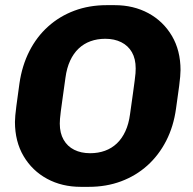

<svg xmlns="http://www.w3.org/2000/svg" viewBox="-20 -715 748 745"><path d="M293.5 10Q220.5 10 162.8 -21.2Q105 -52.5 71.5 -109.2Q38 -166 38 -242Q38 -261.5 43.5 -303.5Q49 -345.5 55.5 -391.5Q65.5 -460.5 94 -516.5Q122.5 -572.5 166.8 -612.2Q211 -652 268.5 -673.5Q326 -695 394 -695H425Q498 -695 555.8 -663.8Q613.5 -632.5 647 -575.8Q680.5 -519 680.5 -443Q680.5 -423 675.2 -381.5Q670 -340 663 -293.5Q653.5 -224.5 624.8 -168.5Q596 -112.5 551.8 -72.8Q507.5 -33 450 -11.5Q392.5 10 324.5 10ZM330 -120.5Q361 -120.5 387.2 -130Q413.5 -139.5 433.5 -158.5Q453.5 -177.5 466.5 -205.8Q479.5 -234 484.5 -271.5Q491.5 -320.5 495.8 -351.8Q500 -383 502.5 -401.5Q505 -420 505.8 -430.8Q506.5 -441.5 506.5 -449.5Q506.5 -487 491.8 -512.5Q477 -538 450.5 -551.2Q424 -564.5 388.5 -564.5Q357.5 -564.5 331.2 -555Q305 -545.5 285 -526.5Q265 -507.5 252 -479.2Q239 -451 234 -413.5Q227 -364.5 222.8 -333.2Q218.5 -302 216 -283.5Q213.5 -265 212.8 -254.2Q212 -243.5 212 -235.5Q212 -198.5 226.8 -172.8Q241.5 -147 268 -133.8Q294.5 -120.5 330 -120.5Z"/></svg>

Font: Chivo Medium
Style: Italic
Weight: 500
Italic angle: -8.05°
Designer: Hector Gatti
Foundry: Omnibus-Type
Version: Version 2.002